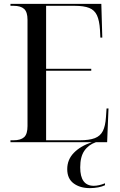

<svg xmlns="http://www.w3.org/2000/svg" viewBox="-20 -734 617 991"><path d="M34 0V-10H50Q87 -10 104.5 -26Q122 -42 122 -83V-632Q122 -672 104.5 -688Q87 -704 50 -704H34V-714H503L508 -540H498L496 -580Q493 -628 480.5 -655Q468 -682 440.5 -693Q413 -704 365 -704H218V-379H451V-369H218V-10H392Q441 -10 469.5 -21Q498 -32 511 -58Q524 -84 527 -130L530 -174H540L533 0ZM444 237Q393 237 360 212.5Q327 188 327 139Q327 90 361 55Q395 20 454 0H475Q437 13 415.5 44Q394 75 394 130Q394 225 464 225Q490 225 522 212V222Q508 229 487 233Q466 237 444 237Z"/></svg>

Font: Noto Serif Display SemiCondensed
Style: Regular
Weight: 400
Width: 4
Designer: Monotype Design Team
Foundry: Monotype Imaging Inc.
Version: Version 2.009